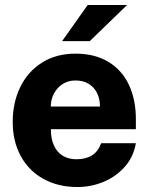

<svg xmlns="http://www.w3.org/2000/svg" viewBox="-20 -743 604 773"><path d="M287.8 -101.8Q324.9 -101.8 349.8 -117.1Q374.8 -132.4 387.5 -166.5H527Q517.9 -112.1 482.9 -72.2Q448 -32.2 397.4 -11.1Q346.9 10 291.5 10Q214.9 10 155.7 -22.3Q96.5 -54.6 63.9 -114.1Q31.2 -173.6 31.2 -252.5Q31.2 -330 61.6 -392.4Q92 -454.9 149.1 -490.9Q206.1 -527 284 -527Q362 -527 416.7 -493.8Q471.4 -460.5 499.2 -401.1Q527 -341.8 527 -263.5V-222.8H185Q184.6 -185 196.9 -157.8Q209.2 -130.5 232.4 -116.1Q255.6 -101.8 287.8 -101.8ZM382.5 -314Q382.5 -343.8 371.2 -367.4Q360 -391.1 337.8 -405.1Q315.5 -419 283.8 -419Q254.1 -419 231.5 -404.2Q208.9 -389.5 196.6 -365.3Q184.4 -341.1 184.5 -314ZM491.8 -723 341.5 -577.5H230.1L333.1 -723Z"/></svg>

Font: Public Sans VF
Style: Regular
Weight: 400
Designer: Pablo Impallari, Rodrigo Fuenzalida (Modified by Dan O. Williams and USWDS)
Version: Version 1.003